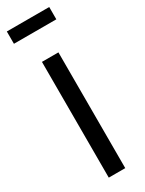

<svg xmlns="http://www.w3.org/2000/svg" viewBox="-198 -729 572 757"><g transform="rotate(-30 87.5 -350.0)"><path d="M51 0V-527H126V0ZM-9 -644V-700H184V-644Z"/></g></svg>

Font: Archivo ExtraCondensed
Style: Regular
Weight: 400
Width: 2
Designer: Hector Gatti
Foundry: Omnibus-Type
Version: Version 2.001